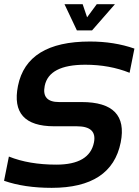

<svg xmlns="http://www.w3.org/2000/svg" viewBox="-22 -904 671 929"><path d="M-2.4 -29.3 21 -146.5Q118.2 -107.4 250.5 -107.4Q411.1 -107.4 432.6 -214.8Q448.2 -293 349.6 -293H240.2Q25.9 -293 64.9 -488.3Q107.9 -703.1 413.1 -703.1Q530.3 -703.1 628.4 -668.9L605 -551.8Q507.8 -590.8 390.6 -590.8Q214.8 -590.8 194.3 -488.3Q178.7 -410.2 263.7 -410.2H373Q601.1 -410.2 562 -214.8Q518.1 4.9 228 4.9Q95.7 4.9 -2.4 -29.3ZM290 -883.8H377.9L399.4 -820.3L446.3 -883.8H534.2L423.3 -756.8H350.1Z"/></svg>

Font: Sansation
Style: Bold Italic
Weight: 700
Designer: Bernd Montag
Version: Version 1.301